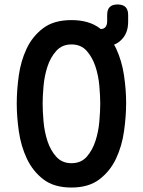

<svg xmlns="http://www.w3.org/2000/svg" viewBox="-20 -830 640 860"><path d="M300 10Q222 10 174.5 -26.5Q127 -63 100.5 -119Q74 -175 64.5 -241Q55 -307 55 -366Q55 -425 64 -490.5Q73 -556 99 -611.5Q125 -667 173 -703.5Q221 -740 300 -740Q378 -740 426 -704Q428 -702 431 -700Q445 -700 452.5 -709Q460 -718 460 -735V-763Q460 -787 471.5 -798.5Q483 -810 506.5 -810Q530 -810 542 -798.5Q554 -787 554 -763V-732Q554 -681 523 -651Q509 -637 491 -630Q496 -621 500 -613Q526 -557 535.5 -492Q545 -427 545 -369Q545 -309 535.5 -242Q526 -175 499.5 -119Q473 -63 425 -26.5Q377 10 300 10ZM300 -99Q343 -99 368.5 -128Q394 -157 407.5 -198.5Q421 -240 425 -286Q429 -332 429 -366Q429 -399 425 -445Q421 -491 407.5 -532Q394 -573 368.5 -602Q343 -631 300 -631Q258 -631 232 -602Q206 -573 192.5 -531.5Q179 -490 175 -444.5Q171 -399 171 -366Q171 -332 175 -286Q179 -240 192.5 -198.5Q206 -157 232 -128Q258 -99 300 -99Z"/></svg>

Font: Maple Mono NL SemiBold
Style: Regular
Weight: 600
Monospace: yes
Designer: subframe7536
Version: Version 7.000